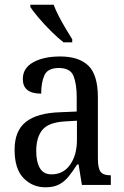

<svg xmlns="http://www.w3.org/2000/svg" viewBox="-20 -786 527 816"><path d="M173 10Q118 10 80 -29Q42 -68 42 -150Q42 -230 90 -268Q138 -306 236 -309L306 -312V-373Q306 -429 292.5 -463Q279 -497 230 -497Q183 -497 169 -466.5Q155 -436 155 -388Q77 -388 77 -450Q77 -497 121.5 -521.5Q166 -546 236 -546Q315 -546 355.5 -507Q396 -468 396 -372V-113Q396 -71 407.5 -56Q419 -41 448 -41H451V0H328L314 -87H308Q290 -59 272.5 -37Q255 -15 232 -2.5Q209 10 173 10ZM199 -45Q249 -45 278 -86Q307 -127 307 -191V-273L256 -270Q187 -266 160.5 -234.5Q134 -203 134 -144Q134 -98 149.5 -71.5Q165 -45 199 -45ZM250 -606Q227 -624 198 -652.5Q169 -681 144.5 -710Q120 -739 109 -756V-766H208Q216 -744 230 -717Q244 -690 259.5 -664Q275 -638 287 -619V-606Z"/></svg>

Font: Noto Serif Tamil Condensed
Style: Regular
Weight: 400
Width: 3
Designer: Indian Type Foundry, Tom Grace, and the Monotype Design Team
Foundry: Monotype Imaging Inc.
Version: Version 2.004; ttfautohint (v1.8.4.7-5d5b)